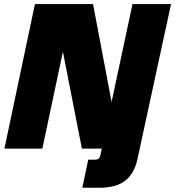

<svg xmlns="http://www.w3.org/2000/svg" viewBox="-20 -723 852 934"><path d="M1.5 0 149.9 -703.1H432.6L551.8 -74.7L489.7 -71.8L624.5 -703.1H812L659.7 0H378.4L254.4 -632.3L320.8 -635.3L186 0ZM380.4 190.4 409.2 53.7H439.5Q455.1 53.7 460.7 48.3Q466.3 43 469.7 26.4L477.1 -9.3H661.6L648.9 50.3Q633.8 121.1 589.1 155.8Q544.4 190.4 463.9 190.4Z"/></svg>

Font: Schibsted Grotesk Black
Style: Italic
Weight: 900
Italic angle: -12°
Designer: Bakken & Baeck AS, Henrik Kongsvoll
Foundry: Schibsted ASA
Version: Version 1.100;gftools[0.9.25]